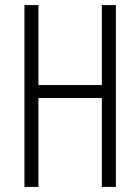

<svg xmlns="http://www.w3.org/2000/svg" viewBox="-20 -734 550 754"><path d="M435 0V-714H380V-400H131V-714H76V0H131V-349H380V0Z"/></svg>

Font: Noto Sans UI Condensed Light
Style: Regular
Weight: 300
Width: 3
Designer: Monotype Design Team
Foundry: Monotype Imaging Inc.
Version: Version 1.901